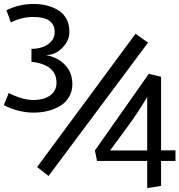

<svg xmlns="http://www.w3.org/2000/svg" viewBox="-25 -839 917 981"><path d="M735.4 -461.9 797.9 -446.8V-70.8H871.6V-16.6H797.9V110.8L727.1 122.1V-16.6H470.7L460 -70.3ZM254.4 -675.3Q254.4 -752.4 145 -752.4Q86.4 -752.4 30.8 -724.6L7.8 -786.6Q73.2 -818.8 147.5 -818.8Q217.8 -818.8 270.5 -788.1Q297.4 -772.5 313.5 -744.6Q329.6 -716.8 329.6 -674.6Q329.6 -632.3 294.2 -595.2Q258.8 -558.1 210 -557.6Q270.5 -545.9 307.6 -507.1Q344.7 -468.3 344.7 -407.7Q344.7 -371.6 327.1 -342.8Q310.5 -314.5 282.2 -297.9Q225.6 -263.7 147 -263.7Q68.4 -263.7 -5.4 -301.8L19.5 -363.8Q89.8 -328.1 144.5 -328.1Q199.2 -328.1 231.4 -351.6Q263.7 -375 263.7 -416.5Q263.7 -508.8 135.7 -523.4V-589.4Q201.2 -589.8 235.4 -626Q254.9 -646.5 254.4 -675.3ZM164.6 14.6 667.5 -666.5 731.4 -621.1 223.1 60.1ZM537.6 -70.3H727.1V-343.3Q679.7 -264.2 632.1 -199Q584.5 -133.8 537.6 -70.3Z"/></svg>

Font: Dhyana
Style: Regular
Weight: 400
Foundry: Vernon Adams
Version: Version 1.002; ttfautohint (v0.8.51-6076)